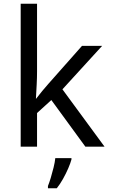

<svg xmlns="http://www.w3.org/2000/svg" viewBox="-20 -780 603 1021"><path d="M90 0V-760H177V-400Q177 -367 175 -329Q173 -291 171 -255H172Q189 -277 204.5 -296Q220 -315 238 -335L416 -536H523L312 -305L536 0H434L253 -248L177 -179V0ZM235 209Q242 192 250 165.5Q258 139 265 110.5Q272 82 274 61H360V68Q355 87 343 115Q331 143 315 171.5Q299 200 282 221H235Z"/></svg>

Font: Noto Sans Mono SemiCondensed
Style: Regular
Weight: 400
Width: 4
Designer: Monotype Design Team
Foundry: Monotype Imaging Inc.
Version: Version 2.014